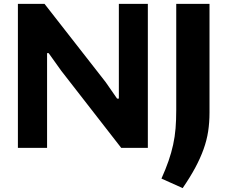

<svg xmlns="http://www.w3.org/2000/svg" viewBox="-20 -760 1167 987"><path d="M810 158Q832 109 846.5 67Q861 25 870 -16Q879 -57 882.5 -100Q886 -143 886 -195V-740H1057V-182Q1057 -130 1050 -84.5Q1043 -39 1026.5 7Q1010 53 984 101.5Q958 150 919 207ZM72 -740H209L523 -338L582 -253H591V-740H740V0H603L295 -396L230 -487H222V0H72Z"/></svg>

Font: Encode Sans Normal
Style: Bold
Weight: 700
Designer: Pablo Impallari, Andres Torresi
Foundry: Pablo Impallari, Andres Torresi
Version: Version 1.000; ttfautohint (v1.00) -l 8 -r 50 -G 200 -x 14 -